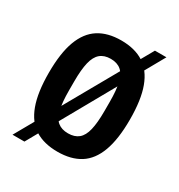

<svg xmlns="http://www.w3.org/2000/svg" viewBox="-150 -676 769 824"><g transform="rotate(30 234.0 -264.0)"><path d="M234 12Q167 12 122.5 -16Q78 -44 55.5 -105Q33 -166 33 -263Q33 -361 55.5 -421.5Q78 -482 122.5 -510.5Q167 -539 234 -539Q301 -539 345.5 -510.5Q390 -482 412.5 -421.5Q435 -361 435 -263Q435 -166 412.5 -105Q390 -44 345.5 -16Q301 12 234 12ZM234 -79Q266 -79 285.5 -95Q305 -111 313.5 -146.5Q322 -182 322 -240V-286Q322 -344 313.5 -379.5Q305 -415 285.5 -431.5Q266 -448 234 -448Q202 -448 182.5 -431.5Q163 -415 154.5 -379.5Q146 -344 146 -286V-240Q146 -182 154.5 -146.5Q163 -111 182.5 -95Q202 -79 234 -79ZM31 45 380 -573H437L90 45Z"/></g></svg>

Font: Archivo SemiBold Condensed
Style: Regular
Weight: 600
Width: 3
Version: Version 2.001